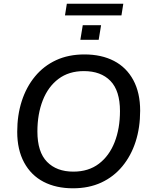

<svg xmlns="http://www.w3.org/2000/svg" viewBox="-20 -1008 815 1037"><path d="M374 9Q283 9 215.5 -26Q148 -61 110.5 -130Q73 -199 73 -296Q73 -386 97.5 -462Q122 -538 169 -595Q216 -652 283 -683Q350 -714 436 -714Q528 -714 595.5 -679Q663 -644 700 -575.5Q737 -507 737 -410Q737 -319 712.5 -243Q688 -167 641 -110Q594 -53 527 -22Q460 9 374 9ZM376 -81Q458 -81 514 -123.5Q570 -166 599 -240Q628 -314 628 -408Q628 -518 576.5 -571Q525 -624 433 -624Q352 -624 296 -582Q240 -540 211 -466Q182 -392 182 -298Q182 -187 234 -134Q286 -81 376 -81ZM331 -925 341 -988H646L636 -925ZM414 -793 427 -872H526L513 -793Z"/></svg>

Font: Nunito Sans 12pt SemiBold
Style: Italic
Weight: 600
Italic angle: -9°
Designer: Vernon Adams
Foundry: Vernon Adams
Version: Version 3.101;gftools[0.9.27]